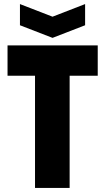

<svg xmlns="http://www.w3.org/2000/svg" viewBox="-20 -923 517 943"><path d="M152 0V-551H17V-700H460V-551H322V0ZM398 -903V-799L238 -737L78 -799V-903L238 -841Z"/></svg>

Font: Tektur SemiCondensed
Style: Bold
Weight: 700
Width: 4
Designer: Adam Jagosz
Foundry: Adam Jagosz
Version: Version 1.005;gftools[0.9.30]